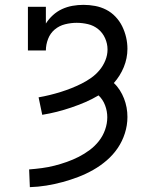

<svg xmlns="http://www.w3.org/2000/svg" viewBox="-20 -548 640 791"><path d="M103 223 100 150Q126 148 152.5 144.5Q179 141 204.5 134.5Q230 128 255.5 119Q281 110 304.5 98Q328 86 349.5 70Q371 54 387.5 33Q404 12 413 -13.5Q422 -39 422 -65Q422 -90 413 -114Q404 -138 386 -155Q359 -139 331 -127Q303 -115 273.5 -105Q244 -95 214.5 -87.5Q185 -80 154 -75L139 -147Q162 -151 184.5 -156.5Q207 -162 229.5 -169Q252 -176 273.5 -184.5Q295 -193 316 -203.5Q337 -214 356 -227.5Q375 -241 390 -259Q405 -277 414 -299Q423 -321 423 -344Q423 -368 413 -390.5Q403 -413 384.5 -428Q366 -443 342.5 -448.5Q319 -454 296 -454Q272 -454 248 -448Q224 -442 205.5 -426.5Q187 -411 178 -387.5Q169 -364 169 -340H95V-520H169V-451Q181 -470 198 -485.5Q215 -501 235.5 -510.5Q256 -520 278.5 -524Q301 -528 324 -528Q348 -528 372 -523.5Q396 -519 417.5 -508Q439 -497 456 -479Q473 -461 483.5 -439.5Q494 -418 499.5 -394.5Q505 -371 505 -347Q505 -308 490 -271.5Q475 -235 449 -206Q463 -193 473.5 -176.5Q484 -160 491 -142Q498 -124 501.5 -105Q505 -86 505 -66Q505 -32 494.5 1Q484 34 465 62Q446 90 420 112.5Q394 135 364 152Q334 169 302.5 181Q271 193 238 202Q205 211 171 216.5Q137 222 103 223Z"/></svg>

Font: Iosevka Etoile
Style: Regular
Weight: 400
Designer: Belleve Invis
Foundry: Belleve Invis
Version: Version 33.2.4